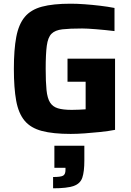

<svg xmlns="http://www.w3.org/2000/svg" viewBox="-20 -716 707 1038"><path d="M362 8Q267 8 206.5 -8Q146 -24 113 -63.5Q80 -103 67.5 -171.5Q55 -240 55 -344Q55 -448 68 -516.5Q81 -585 114 -624.5Q147 -664 207 -680Q267 -696 362 -696Q396 -696 437.5 -693Q479 -690 521 -685Q563 -680 599 -673V-548Q549 -554 499.5 -558Q450 -562 424 -562Q357 -562 317.5 -557.5Q278 -553 258.5 -533.5Q239 -514 233 -469Q227 -424 227 -344Q227 -273 231.5 -229Q236 -185 250.5 -162Q265 -139 293 -130.5Q321 -122 368 -122Q386 -122 407.5 -123Q429 -124 443 -125V-274H345V-399H602V-14Q566 -7 523 -2.5Q480 2 438 5Q396 8 362 8ZM267 302V241Q309 241 321.5 233.5Q334 226 334 203V191H274V72H436V152Q436 212 425 244.5Q414 277 378 289.5Q342 302 267 302Z"/></svg>

Font: Saira
Style: Bold
Weight: 700
Designer: Hector Gatti with collaboration of the Omnibus-Type team
Foundry: Omnibus-Type
Version: Version 1.100; ttfautohint (v1.8.3)